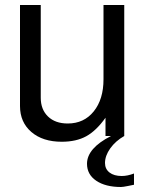

<svg xmlns="http://www.w3.org/2000/svg" viewBox="-20 -544 577 768"><path d="M477 -524V0Q442 20 421 49.5Q400 79 400 108Q400 132 418 146Q436 160 467 160Q490 160 516 150V195Q511 196 491.5 200Q472 204 464 204Q402 204 365 179Q328 154 328 111Q328 49 424 0H402V-73Q365 -21 325 1Q285 23 227 23Q151 23 105.5 -16Q60 -55 60 -120V-524H143V-153Q143 -106 172 -78Q201 -50 251 -50Q316 -50 355 -98.5Q394 -147 394 -227V-524Z"/></svg>

Font: ColatingCofangSans
Style: Regular
Weight: 400
Foundry: GNU
Version: Version 412.227;June 27, 2022;FontCreator 11.0.0.2412 32-bit